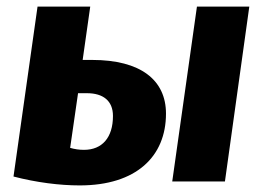

<svg xmlns="http://www.w3.org/2000/svg" viewBox="-20 -551 803 583"><path d="M663 0 737 -531H578L503 0ZM222 12C394 12 484 -76 484 -206C484 -308 407 -369 260 -369H231L254 -531H94L21 -15C90 3 161 12 222 12ZM244 -268C293 -268 323 -245 323 -199C323 -133 290 -96 235 -96C220 -96 207 -98 193 -102L217 -268Z"/></svg>

Font: Fira Sans OT
Style: Bold Italic
Weight: 700
Italic angle: -8°
Designer: Carrois Corporate & Edenspiekermann
Foundry: Carrois Corporate GbR & Edenspiekermann AG
Version: Version 2.001